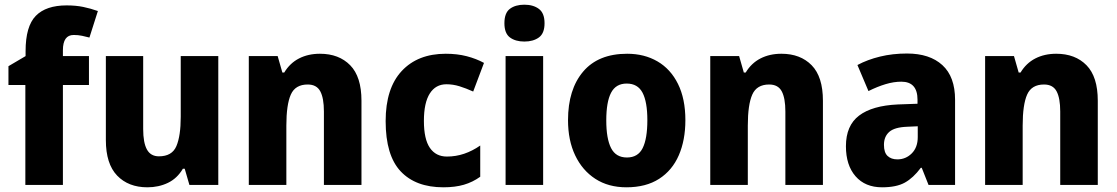

<svg xmlns="http://www.w3.org/2000/svg" viewBox="-20 -788 4760 818"><path d="M359 -426H248V0H88V-426H16V-506L89 -549V-570Q89 -676 132.5 -720.5Q176 -765 264 -765Q303 -765 334.5 -758.5Q366 -752 397 -741L361 -628Q346 -632 329.5 -635.5Q313 -639 294 -639Q248 -639 248 -574V-549H359Z M910 -549V0H787L767 -69H759Q735 -28 695.5 -9Q656 10 608 10Q527 10 479 -40Q431 -90 431 -191V-549H590V-238Q590 -180 606 -151Q622 -122 657 -122Q713 -122 731.5 -165.5Q750 -209 750 -290V-549Z M1343 -559Q1424 -559 1472 -510Q1520 -461 1520 -359V0H1360V-313Q1360 -370 1344.5 -399Q1329 -428 1291 -428Q1238 -428 1219 -385Q1200 -342 1200 -253V0H1040V-549H1163L1183 -479H1191Q1215 -519 1254 -539Q1293 -559 1343 -559Z M1869 10Q1751 10 1687 -58Q1623 -126 1623 -272Q1623 -412 1691.5 -485.5Q1760 -559 1879 -559Q1928 -559 1968.5 -548.5Q2009 -538 2042 -520L1996 -398Q1965 -412 1937.5 -420.5Q1910 -429 1882 -429Q1836 -429 1811 -389.5Q1786 -350 1786 -273Q1786 -195 1811.5 -158Q1837 -121 1884 -121Q1922 -121 1957.5 -133Q1993 -145 2026 -168V-35Q1994 -12 1956.5 -1Q1919 10 1869 10Z M2214 -768Q2252 -768 2276 -750Q2300 -732 2300 -689Q2300 -646 2276 -628.5Q2252 -611 2214 -611Q2176 -611 2152.5 -628.5Q2129 -646 2129 -689Q2129 -733 2152.5 -750.5Q2176 -768 2214 -768ZM2294 -549V0H2134V-549Z M2900 -276Q2900 -191 2872 -126.5Q2844 -62 2788 -26Q2732 10 2649 10Q2572 10 2516.5 -26Q2461 -62 2430.5 -126Q2400 -190 2400 -276Q2400 -407 2464.5 -483Q2529 -559 2652 -559Q2725 -559 2781 -526.5Q2837 -494 2868.5 -430.5Q2900 -367 2900 -276ZM2563 -275Q2563 -197 2583.5 -157Q2604 -117 2651 -117Q2698 -117 2718 -157Q2738 -197 2738 -276Q2738 -354 2717.5 -393Q2697 -432 2650 -432Q2604 -432 2583.5 -393Q2563 -354 2563 -275Z M3309 -559Q3390 -559 3438 -510Q3486 -461 3486 -359V0H3326V-313Q3326 -370 3310.5 -399Q3295 -428 3257 -428Q3204 -428 3185 -385Q3166 -342 3166 -253V0H3006V-549H3129L3149 -479H3157Q3181 -519 3220 -539Q3259 -559 3309 -559Z M3844 -560Q3941 -560 3995 -510.5Q4049 -461 4049 -363V0H3936L3907 -73H3903Q3871 -30 3835 -10Q3799 10 3738 10Q3666 10 3625 -37Q3584 -84 3584 -165Q3584 -253 3640 -295.5Q3696 -338 3805 -343L3889 -346V-363Q3889 -440 3820 -440Q3788 -440 3753 -429.5Q3718 -419 3680 -400L3633 -511Q3676 -534 3729.5 -547Q3783 -560 3844 -560ZM3845 -248Q3791 -246 3768.5 -226Q3746 -206 3746 -171Q3746 -138 3761.5 -123.5Q3777 -109 3803 -109Q3839 -109 3864.5 -134.5Q3890 -160 3890 -204V-250Z M4480 -559Q4561 -559 4609 -510Q4657 -461 4657 -359V0H4497V-313Q4497 -370 4481.5 -399Q4466 -428 4428 -428Q4375 -428 4356 -385Q4337 -342 4337 -253V0H4177V-549H4300L4320 -479H4328Q4352 -519 4391 -539Q4430 -559 4480 -559Z"/></svg>

Font: Noto Sans Ethiopic SemiCondensed ExtraBold
Style: Regular
Weight: 800
Width: 4
Designer: Monotype Design Team
Foundry: Monotype Imaging Inc.
Version: Version 2.102; ttfautohint (v1.8.4.7-5d5b)